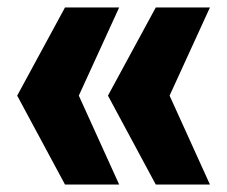

<svg xmlns="http://www.w3.org/2000/svg" viewBox="-20 -560 609 514"><path d="M26 -304 154 -540H299L191 -304L299 -66H154ZM269 -304 397 -540H542L434 -304L542 -66H397Z"/></svg>

Font: Mona Sans ExtraBold
Style: Regular
Weight: 800
Designer: Deni Anggara
Foundry: GitHub
Version: Version 2.000